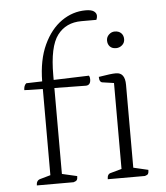

<svg xmlns="http://www.w3.org/2000/svg" viewBox="-52 -781 714 828"><g transform="rotate(-5 304.5 -367.0)"><path d="M74 0Q74 -21 90 -26L136 -39V-412L56 -414Q56 -434 67 -443L136 -445Q137 -538 167 -602.5Q197 -667 245 -700.5Q293 -734 349 -734Q374 -734 385 -726Q396 -718 396 -706Q396 -698 392 -689H327Q260 -689 223 -640Q186 -591 186 -467V-447L339 -452Q342 -447 342.5 -443Q343 -439 343 -436Q343 -411 323 -410L186 -412V-40L251 -25Q251 -13 247.5 -8Q244 -3 233 0ZM381 0Q381 -23 397 -26L444 -39V-411L396 -418Q381 -419 381 -443Q412 -448 428 -450Q444 -452 456 -452Q495 -452 495 -399V-40L559 -25Q559 -13 556 -8Q553 -3 542 0ZM466 -560Q449 -560 439.5 -570Q430 -580 430 -596Q430 -611 441 -621.5Q452 -632 466 -632Q484 -632 494 -622Q504 -612 504 -596Q504 -580 492.5 -570Q481 -560 466 -560Z"/></g></svg>

Font: Petrona ExtraLight
Style: Regular
Weight: 200
Designer: Ringo R. Seeber
Foundry: Ringo R. Seeber
Version: Version 2.001; ttfautohint (v1.8.3)